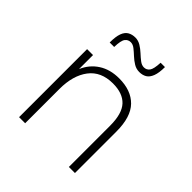

<svg xmlns="http://www.w3.org/2000/svg" viewBox="-184 -808 938 938"><g transform="rotate(45 285.0 -338.5)"><path d="M92 0V-470H133V-373Q154 -423 198 -451.5Q242 -480 304 -480Q387 -480 432.5 -433.5Q478 -387 478 -286V0H436V-285Q436 -368 402 -404.5Q368 -441 300 -441Q218 -441 176 -385.5Q134 -330 134 -237V0ZM147 -571Q147 -612 155.5 -635Q164 -658 180.5 -667.5Q197 -677 219 -677Q239 -677 257 -666Q275 -655 290.5 -640.5Q306 -626 321 -614.5Q336 -603 351 -603Q369 -603 380 -617.5Q391 -632 393 -677H423Q423 -637 414 -613.5Q405 -590 389 -580.5Q373 -571 351 -571Q330 -571 312 -582Q294 -593 278.5 -607.5Q263 -622 248.5 -633.5Q234 -645 219 -645Q201 -645 190 -630.5Q179 -616 178 -571Z"/></g></svg>

Font: Gantari ExtraLight
Style: Regular
Weight: 250
Designer: Anugrah Pasau
Foundry: Lafontype
Version: Version 1.000